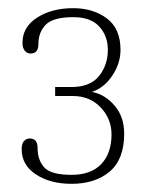

<svg xmlns="http://www.w3.org/2000/svg" viewBox="-20 -730 360 470"><path d="M33 -365Q33 -378 38.5 -384.5Q44 -391 53 -391Q72 -391 72 -368Q72 -338 88.5 -320Q105 -302 155 -302Q203 -302 228 -328.5Q253 -355 253 -401Q253 -439 226.5 -467Q200 -495 158 -495H115V-517H155Q201 -517 222.5 -544Q244 -571 244 -608Q244 -642 223 -665Q202 -688 160 -688Q110 -688 92 -669.5Q74 -651 74 -622Q74 -599 55 -599Q46 -599 40.5 -606Q35 -613 35 -625Q35 -664 71 -687Q107 -710 159 -710Q208 -710 241.5 -685Q275 -660 275 -608Q275 -575 255 -545Q235 -515 205 -505Q237 -499 260.5 -471.5Q284 -444 284 -403Q284 -340 248.5 -310Q213 -280 155 -280Q103 -280 68 -303Q33 -326 33 -365Z"/></svg>

Font: Taviraj Thin
Style: Regular
Weight: 100
Designer: Katatrad Team
Foundry: CadsonDemak
Version: Version 1.030